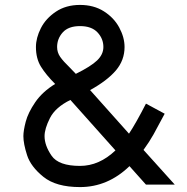

<svg xmlns="http://www.w3.org/2000/svg" viewBox="-20 -748 760 780"><path d="M573 2 506 -73Q418 12 305 12Q208 12 156.5 -29.5Q105 -71 90 -117.5Q75 -164 75 -195Q75 -217 84.5 -253.5Q94 -290 123 -332.5Q152 -375 204 -407Q167 -444 146.5 -477Q126 -510 126 -557Q126 -594 146 -633.5Q166 -673 207 -700.5Q248 -728 305 -728Q361 -728 402 -702Q443 -676 464.5 -636Q486 -596 486 -557Q486 -503 450.5 -461.5Q415 -420 346 -382L504 -205Q532 -247 573 -327L649 -286Q621 -233 604 -202.5Q587 -172 563 -139L690 2ZM305 -74Q383 -74 449 -137L266 -342Q205 -312 183 -268.5Q161 -225 161 -195Q161 -157 189.5 -115.5Q218 -74 305 -74ZM264 -473 288 -448Q349 -478 374.5 -502.5Q400 -527 400 -557Q400 -591 376 -616.5Q352 -642 305 -642Q258 -642 235 -616.5Q212 -591 212 -557Q212 -535 224.5 -517Q237 -499 264 -473Z"/></svg>

Font: SUITE Medium
Style: Regular
Weight: 500
Designer: Sun
Foundry: Sun
Version: Version 2.040